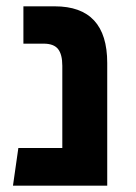

<svg xmlns="http://www.w3.org/2000/svg" viewBox="-20 -587 430 607"><path d="M153 -567Q319 -567 319 -388V0H21L38 -119H177V-379Q177 -415 163.5 -432Q150 -449 118 -449H54V-567Z"/></svg>

Font: FiraGO SemiBold
Style: Regular
Weight: 600
Designer: bBox Type
Foundry: bBox Type GmbH
Version: Version 1.001;PS 001.001;hotconv 1.0.88;makeotf.lib2.5.64775